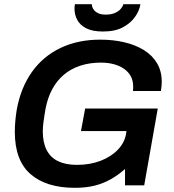

<svg xmlns="http://www.w3.org/2000/svg" viewBox="-20 -888 834 920"><path d="M339 12Q202 12 126.5 -53.5Q51 -119 51 -256Q51 -283 53.5 -309.5Q56 -336 60 -361Q79 -467 132.5 -542.5Q186 -618 269.5 -658Q353 -698 460 -698Q522 -698 575.5 -685.5Q629 -673 669.5 -648Q710 -623 732.5 -585Q755 -547 755 -496Q755 -486 754 -475Q753 -464 751 -452H617Q618 -458 618 -463.5Q618 -469 618 -474Q618 -502 606.5 -523Q595 -544 574 -558.5Q553 -573 525 -580.5Q497 -588 464 -588Q409 -588 364 -573Q319 -558 285.5 -529.5Q252 -501 230 -460Q208 -419 198 -366Q195 -347 192.5 -332Q190 -317 188.5 -304.5Q187 -292 186 -281.5Q185 -271 185 -260Q185 -205 203.5 -169Q222 -133 258.5 -115.5Q295 -98 349 -98Q411 -98 462 -117.5Q513 -137 546 -172Q579 -207 585 -253L586 -260H368L388 -368H736L671 0H579V-78Q546 -49 509.5 -28.5Q473 -8 431.5 2Q390 12 339 12ZM473 -737Q423 -737 393 -752.5Q363 -768 350 -793Q337 -818 337 -846Q337 -851 337.5 -857Q338 -863 339 -868H420Q420 -865 420.5 -861.5Q421 -858 422 -855Q425 -846 432.5 -837.5Q440 -829 453 -823.5Q466 -818 487 -818Q513 -818 531 -826Q549 -834 559 -846Q569 -858 571 -868H653Q648 -837 627 -807Q606 -777 568.5 -757Q531 -737 473 -737Z"/></svg>

Font: Archivo SemiBold SemiBold
Style: Italic
Weight: 600
Italic angle: -10°
Version: Version 2.001